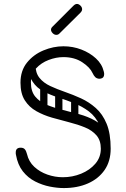

<svg xmlns="http://www.w3.org/2000/svg" viewBox="-20 -945 642 975"><path d="M304 10Q271 10 233 2.5Q195 -5 158.5 -23.5Q122 -42 96 -75Q70 -108 61 -159Q60 -162 60 -165Q60 -168 60 -171Q60 -195 85 -195Q99 -195 106 -187Q113 -179 117 -163Q126 -124 154 -98Q182 -72 220.5 -58.5Q259 -45 299 -45Q348 -45 392 -63Q436 -81 464 -113.5Q492 -146 492 -190Q492 -232 470 -257.5Q448 -283 411.5 -298Q375 -313 331.5 -324Q288 -335 244.5 -347.5Q201 -360 164.5 -380.5Q128 -401 106 -435.5Q84 -470 84 -525Q84 -586 117 -627Q150 -668 200.5 -689Q251 -710 302 -710Q350 -710 393 -693.5Q436 -677 467 -648.5Q498 -620 507 -582Q509 -574 509 -569Q509 -549 492 -546Q489 -545 484 -545Q471 -546 463.5 -553.5Q456 -561 450 -574Q437 -603 397.5 -629Q358 -655 302 -655Q265 -655 227 -640.5Q189 -626 163 -597.5Q137 -569 137 -526Q137 -481 159 -454.5Q181 -428 217 -413Q253 -398 296 -387.5Q339 -377 382.5 -365Q426 -353 462 -333Q498 -313 520 -279Q542 -245 542 -190Q542 -126 511 -81.5Q480 -37 426.5 -13.5Q373 10 304 10ZM160 -617Q160 -575 180.5 -549.5Q201 -524 235.5 -508Q270 -492 310.5 -478Q351 -464 391.5 -445.5Q432 -427 466.5 -396.5Q501 -366 521.5 -316.5Q542 -267 542 -190H507Q507 -262 486.5 -307.5Q466 -353 431.5 -379Q397 -405 356.5 -421Q316 -437 275.5 -450Q235 -463 200.5 -481Q166 -499 145.5 -530.5Q125 -562 125 -615ZM202 -390Q184 -390 184 -407V-501Q184 -518 201 -518Q221 -518 221 -502V-408Q221 -390 202 -390ZM278 -352Q260 -352 260 -369V-463Q260 -480 277 -480Q297 -480 297 -464V-370Q297 -352 278 -352ZM359 -325Q341 -325 341 -342V-436Q341 -453 358 -453Q378 -453 378 -437V-343Q378 -325 359 -325ZM281 -774Q275 -768 266 -768Q256 -768 248 -776Q239 -785 239 -794Q239 -802 246 -809L353 -916Q362 -925 371 -925Q380 -925 389 -916Q397 -908 397 -898Q397 -889 388 -880Z"/></svg>

Font: Agu Display
Style: Regular
Weight: 400
Designer: Oluwaseun Badejo
Version: Version 1.103